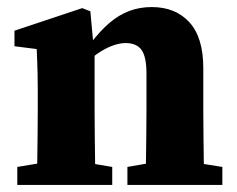

<svg xmlns="http://www.w3.org/2000/svg" viewBox="-20 -524 671 544"><path d="M29 0V-51L125 -67H203L298 -51V0ZM84 0Q85 -25 85.5 -62.5Q86 -100 86.5 -140Q87 -180 87 -212V-269Q87 -296 86.5 -314Q86 -332 85.5 -348.5Q85 -365 84 -385L21 -393V-437L213 -501L236 -492L246 -383L248 -381V-212Q248 -180 248.5 -140Q249 -100 249.5 -62.5Q250 -25 251 0ZM341 0V-51L433 -67H510L610 -51V0ZM392 0Q393 -25 393.5 -62Q394 -99 394.5 -139Q395 -179 395 -212V-316Q395 -363 381 -382.5Q367 -402 336 -402Q318 -402 297 -394Q276 -386 254 -370.5Q232 -355 212 -333L208 -399H235Q263 -436 290 -459Q317 -482 346.5 -493Q376 -504 410 -504Q477 -504 516.5 -461Q556 -418 556 -331V-212Q556 -179 556.5 -139Q557 -99 557.5 -62Q558 -25 559 0Z"/></svg>

Font: Source Serif 4 18pt
Style: Bold
Weight: 700
Designer: Frank Grießhammer
Foundry: Adobe Systems Incorporated
Version: Version 4.004;hotconv 1.0.116;makeotfexe 2.5.65601